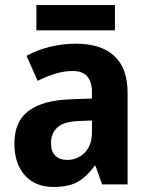

<svg xmlns="http://www.w3.org/2000/svg" viewBox="-20 -730 593 760"><path d="M281 -557Q380 -557 432.5 -508.5Q485 -460 485 -363V0H384L358 -74H355Q323 -30 287.5 -10Q252 10 191 10Q120 10 78.5 -36Q37 -82 37 -162Q37 -249 93 -291Q149 -333 259 -337L344 -340V-364Q344 -449 268 -449Q234 -449 199.5 -438.5Q165 -428 129 -410L85 -509Q126 -532 176.5 -544.5Q227 -557 281 -557ZM293 -251Q233 -249 207.5 -226Q182 -203 182 -164Q182 -129 199.5 -113Q217 -97 246 -97Q287 -97 315.5 -126Q344 -155 344 -207V-253ZM435 -710V-610H124V-710Z"/></svg>

Font: Noto Sans Armenian SemiCondensed
Style: Bold
Weight: 700
Width: 4
Designer: Monotype Design Team
Foundry: Monotype Imaging Inc.
Version: Version 2.008; ttfautohint (v1.8.4.7-5d5b)